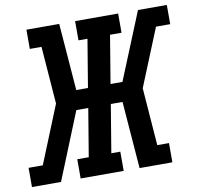

<svg xmlns="http://www.w3.org/2000/svg" viewBox="-89 -820 937 905"><g transform="rotate(-10 379.5 -367.5)"><path d="M-8 0V-92H60L172 -368L151 -643H95V-735H252L277 -414H333L371 -643H328V-735H534V-643H479L441 -414H498L629 -735H767V-643H699L587 -368L608 -92H664V0H507L482 -321H426L388 -92H431V0H225V-92H280L318 -321H261L131 0Z"/></g></svg>

Font: Iosevka Etoile SmBdObl
Style: Regular
Weight: 600
Italic angle: -9°
Designer: Belleve Invis
Foundry: Belleve Invis
Version: Version 15.5.2; ttfautohint (v1.8.4)